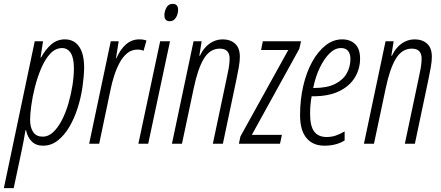

<svg xmlns="http://www.w3.org/2000/svg" viewBox="-64 -745 2287 995"><path d="M-44 230 116 -531H159L146 -446H148Q173 -491 203 -516Q233 -541 272 -541Q320 -541 346 -503.5Q372 -466 372 -393Q371 -346 363 -291.5Q355 -237 338 -184Q321 -131 295 -87Q269 -43 235 -16.5Q201 10 159 10Q122 10 100 -12.5Q78 -35 71 -70H68Q64 -45 59 -18.5Q54 8 49 32L7 230ZM155 -37Q186 -36 211.5 -60Q237 -84 257 -123Q277 -162 290.5 -208.5Q304 -255 311.5 -302.5Q319 -350 319 -390Q319 -445 302.5 -470.5Q286 -496 257 -496Q222 -495 195.5 -466Q169 -437 149.5 -391Q130 -345 117 -294Q104 -243 98 -197.5Q92 -152 92 -125Q92 -83 108.5 -60Q125 -37 155 -37Z M398 0 510 -531H551L537 -443H539Q560 -490 589.5 -515.5Q619 -541 658 -541Q669 -541 678 -539.5Q687 -538 695 -535L680 -482Q667 -488 648 -488Q618 -488 595 -469Q572 -450 555.5 -419Q539 -388 527.5 -352Q516 -316 509 -281L450 0Z M816 -635Q788 -635 788 -666Q788 -686 798.5 -705.5Q809 -725 831 -725Q859 -725 859 -694Q859 -672 847.5 -653.5Q836 -635 816 -635ZM653 0 766 -531H817L704 0Z M827 0 939 -531H981L969 -456H972Q991 -497 1022 -519Q1053 -541 1090 -541Q1129 -541 1154 -519Q1179 -497 1179 -450Q1179 -428 1173.5 -396.5Q1168 -365 1162 -337L1091 0H1039L1110 -336Q1116 -363 1121 -390.5Q1126 -418 1126 -441Q1126 -493 1075 -493Q1024 -493 992.5 -441Q961 -389 940 -288L879 0Z M1174 0 1182 -38 1430 -486H1289L1298 -531H1496L1487 -492L1241 -46H1397L1387 0Z M1617 10Q1557 10 1524 -30Q1491 -70 1491 -148Q1491 -228 1507.5 -299.5Q1524 -371 1554 -425Q1584 -479 1623.5 -510Q1663 -541 1709 -541Q1751 -541 1776.5 -516.5Q1802 -492 1802 -441Q1802 -388 1775 -343.5Q1748 -299 1694 -272.5Q1640 -246 1558 -246H1551Q1543 -203 1543 -155Q1543 -92 1564 -63.5Q1585 -35 1629 -35Q1654 -35 1676 -42.5Q1698 -50 1722 -64V-17Q1701 -4 1675 3Q1649 10 1617 10ZM1563 -289Q1631 -289 1672.5 -310Q1714 -331 1733 -365Q1752 -399 1752 -439Q1752 -466 1740 -481Q1728 -496 1703 -496Q1672 -496 1644 -468.5Q1616 -441 1593.5 -394.5Q1571 -348 1559 -289Z M1822 0 1934 -531H1976L1964 -456H1967Q1986 -497 2017 -519Q2048 -541 2085 -541Q2124 -541 2149 -519Q2174 -497 2174 -450Q2174 -428 2168.5 -396.5Q2163 -365 2157 -337L2086 0H2034L2105 -336Q2111 -363 2116 -390.5Q2121 -418 2121 -441Q2121 -493 2070 -493Q2019 -493 1987.5 -441Q1956 -389 1935 -288L1874 0Z"/></svg>

Font: Noto Sans ExtraCondensed Light
Style: Italic
Weight: 300
Width: 2
Italic angle: -12°
Designer: Monotype Design Team
Foundry: Monotype Imaging Inc.
Version: Version 2.013; ttfautohint (v1.8.4.7-5d5b)